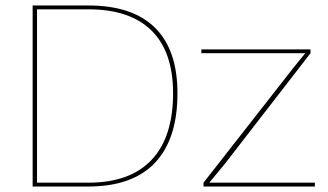

<svg xmlns="http://www.w3.org/2000/svg" viewBox="-20 -680 1195 700"><path d="M302 -660Q463 -660 545 -579Q627 -498 627 -340Q627 -173 545 -86.5Q463 0 302 0H99V-660ZM302 -14Q454 -14 532.5 -97Q611 -180 611 -340Q611 -491 532.5 -568.5Q454 -646 302 -646H115V-14ZM722 0V-14L1053 -437L1093 -486H1025H714V-500H1112V-486L800 -83L743 -14H825H1128V0Z"/></svg>

Font: Work Sans Thin
Style: Regular
Weight: 250
Designer: Wei Huang
Foundry: Wei Huang
Version: Version 2.012